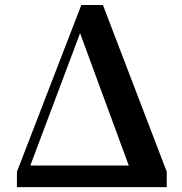

<svg xmlns="http://www.w3.org/2000/svg" viewBox="-20 -765 744 785"><path d="M49.2 0H70.8L311.9 -641.3L316.6 -654.6H298.1L538.9 0H661.8V-62.7L400.8 -744.6H312.5L49.2 -62.7ZM60.8 0H610.3V-88.3H73.3Z"/></svg>

Font: Source Han Serif TW VF
Style: Regular
Weight: 250
Designer: Ryoko NISHIZUKA 西塚涼子 (kana & ideographs); Frank Grießhammer (Latin, Greek & Cyrillic); Wenlong ZHANG 张文龙 (bopomofo); San
Foundry: Adobe
Version: Version 2.002;hotconv 1.1.0;makeotfexe 2.6.0